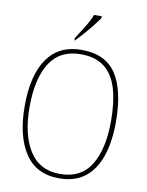

<svg xmlns="http://www.w3.org/2000/svg" viewBox="-100 -1002 829 1082"><g transform="rotate(10 314.5 -460.5)"><path d="M314 10Q183 10 118 -88.5Q53 -187 53 -359Q53 -535 119.5 -630Q186 -725 315 -725Q452 -725 513.5 -631.5Q575 -538 575 -358Q575 -245 547 -162.5Q519 -80 461.5 -35Q404 10 314 10ZM314 -15Q435 -15 491 -107Q547 -199 547 -358Q547 -466 524.5 -542.5Q502 -619 451 -659.5Q400 -700 315 -700Q196 -700 138.5 -610Q81 -520 81 -358Q81 -199 139.5 -107Q198 -15 314 -15ZM265 -784Q287 -818 311.5 -857.5Q336 -897 349 -931H393V-921Q382 -904 360 -876Q338 -848 313 -819.5Q288 -791 268 -771H265Z"/></g></svg>

Font: Noto Serif Hebrew SemiCondensed Thin
Style: Regular
Weight: 100
Width: 4
Designer: Monotype Design Team
Foundry: Monotype Imaging Inc.
Version: Version 2.004; ttfautohint (v1.8.4.7-5d5b)